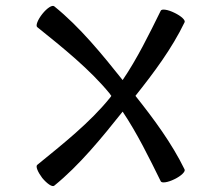

<svg xmlns="http://www.w3.org/2000/svg" viewBox="-20 -589 681 645"><path d="M105 -498C191 -429 283 -355 349 -274C351 -271 352 -269 354 -267C352 -264 351 -262 349 -260C283 -178 191 -105 105 -35C99 -30 107 -11 122 9C138 28 155 40 162 35C247 -34 321 -125 392 -214C441 -141 481 -59 520 20C523 27 544 24 566 13C589 2 604 -13 600 -20C557 -108 497 -189 435 -267C497 -345 557 -425 600 -514C604 -521 589 -535 566 -546C544 -557 523 -560 520 -553C481 -474 441 -392 392 -320C325 -404 249 -498 162 -568C155 -573 138 -562 122 -542C107 -523 99 -503 105 -498Z"/></svg>

Font: Nupuram
Style: Regular
Weight: 400
Designer: Santhosh Thottingal (santhosh.thottingal@gmail.com)
Foundry: SMC
Version: Version 1.000